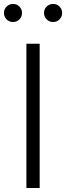

<svg xmlns="http://www.w3.org/2000/svg" viewBox="-53 -948 333 968"><path d="M147 -727.5V0H80.1V-727.5ZM214.8 -836.9Q195.8 -836.9 182.4 -850.3Q168.9 -863.8 168.9 -882.8Q168.9 -901.4 182.4 -914.8Q195.8 -928.2 214.8 -928.2Q233.9 -928.2 247.1 -914.8Q260.3 -901.4 260.3 -882.8Q260.3 -863.8 247.1 -850.3Q233.9 -836.9 214.8 -836.9ZM12.7 -836.9Q-6.3 -836.9 -19.8 -850.3Q-33.2 -863.8 -33.2 -882.8Q-33.2 -901.4 -19.5 -914.8Q-5.9 -928.2 12.7 -928.2Q31.7 -928.2 44.9 -914.8Q58.1 -901.4 58.1 -882.8Q58.1 -863.8 44.9 -850.3Q31.7 -836.9 12.7 -836.9Z"/></svg>

Font: Inter 28pt Light
Style: Regular
Weight: 300
Designer: Rasmus Andersson
Foundry: rsms
Version: Version 4.001;git-66647c0bb